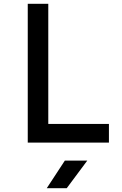

<svg xmlns="http://www.w3.org/2000/svg" viewBox="-20 -750 640 1010"><path d="M126 0V-730H234V-98H553V0ZM226 240 321 95H439L331 240Z"/></svg>

Font: Tiny SemiBold
Style: Regular
Weight: 600
Designer: Philipp Nurullin, Konstantin Bulenkov
Foundry: JetBrains
Version: Version 2.251; ttfautohint (v1.8.4.7-5d5b)